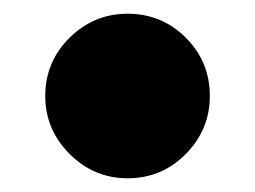

<svg xmlns="http://www.w3.org/2000/svg" viewBox="-20 -440 372 280"><path d="M286 -300Q286 -251 251 -215.5Q216 -180 166 -180Q117 -180 81.5 -215.5Q46 -251 46 -300Q46 -350 81.5 -385Q117 -420 166 -420Q216 -420 251 -385Q286 -350 286 -300Z"/></svg>

Font: Hezaedrus Medium
Style: Regular
Weight: 500
Designer: Hubert & Fischer
Foundry: Hubert & Fischer
Version: Version 1.10;September 3, 2019;FontCreator 11.5.0.2425 64-bi